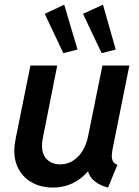

<svg xmlns="http://www.w3.org/2000/svg" viewBox="-20 -805 602 832"><path d="M42 -152.3Q42 -173.8 47.4 -201.7L111.8 -521H228L165.5 -206.1Q162.1 -189.5 162.1 -173.8Q162.1 -134.8 183.8 -113.8Q205.6 -92.8 240.7 -92.8Q272 -92.8 296.9 -108.9Q321.8 -125 338.1 -152.1Q354.5 -179.2 361.3 -212.4L423.8 -521H540.5L467.8 -158.7Q464.4 -140.1 464.4 -129.4Q464.4 -114.7 470 -105.2Q475.6 -95.7 488.8 -90.8L448.2 7.8Q411.6 -2 389.9 -19.8Q368.2 -37.6 361.8 -61.5H360.4Q332 -28.8 293.9 -10.5Q255.9 7.8 209 7.8Q162.1 7.8 124 -11.2Q85.9 -30.3 64 -66.4Q42 -102.5 42 -152.3ZM173.8 -745.1 258.3 -784.7 315.9 -590.3 254.4 -574.7ZM339.8 -745.1 426.3 -784.7 481.4 -590.3 420.4 -574.7Z"/></svg>

Font: Reddit Sans Fudge SmBold Italic
Style: Regular
Weight: 600
Italic angle: -11.25°
Designer: Stephen Hutchings
Version: Version 1.013